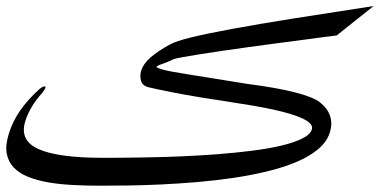

<svg xmlns="http://www.w3.org/2000/svg" viewBox="-59 -647 1236 625"><path d="M1037.1 -531.7Q1021.5 -529.8 991.7 -525.9Q961.9 -522 923.6 -516.8Q885.3 -511.7 840.8 -505.9Q796.4 -500 752 -493.9Q707.5 -487.8 665.8 -481.7Q624 -475.6 590.3 -470.2Q556.6 -464.8 533.9 -460.7Q511.2 -456.5 505.4 -454.1Q491.7 -447.3 481.9 -443.6Q472.2 -439.9 465.6 -437.7Q459 -435.5 455.3 -433.6Q451.7 -431.6 450.2 -428.2Q457.5 -424.3 469.2 -420.9Q481 -417.5 501 -413.8Q521 -410.2 551 -405.3Q581.1 -400.4 624 -393.6Q648.9 -389.6 680.4 -384.5Q711.9 -379.4 745.6 -374Q843.3 -361.3 901.9 -346.2Q960.4 -331.1 982.4 -314Q1032.7 -273.9 1014.6 -215.3Q1004.9 -185.1 976.6 -161.4Q948.2 -137.7 906.2 -119.9Q864.3 -102.1 811.8 -89.4Q759.3 -76.7 701.7 -68.1Q644 -59.6 584 -54.4Q523.9 -49.3 467 -46.6Q410.2 -43.9 359.1 -43.2Q308.1 -42.5 268.1 -42.5Q222.7 -42.5 179.4 -44.7Q136.2 -46.9 99.1 -53.2Q62 -59.6 32.7 -71.3Q3.4 -83 -14.4 -101.8Q-32.2 -120.6 -37.1 -147.5Q-42 -174.3 -30.3 -211.4Q-18.6 -251 6.6 -287.1Q31.7 -323.2 69.8 -357.4Q80.1 -365.7 85.9 -365.7Q90.8 -365.7 88.4 -359.9Q87.4 -357.9 85 -353.8Q82.5 -349.6 78.1 -344.2Q38.6 -300.8 23.4 -252.9Q3.4 -189.5 67.1 -161.4Q130.9 -133.3 274.9 -133.3Q296.9 -133.3 336.7 -133.5Q376.5 -133.8 426.8 -134.8Q477.1 -135.7 534.4 -138.2Q591.8 -140.6 648.7 -145Q705.6 -149.4 758.8 -156Q812 -162.6 854 -172.4Q896 -182.1 923.3 -195.3Q950.7 -208.5 956.1 -225.6Q960 -237.3 946.8 -248.5Q933.6 -259.8 902.3 -270.8Q871.1 -281.7 821.5 -292.2Q772 -302.7 702.6 -313Q578.6 -331.5 508.8 -345.2Q439 -358.9 421.4 -363.8Q404.3 -369.1 399.9 -384.8Q395.5 -400.4 400.9 -418Q408.2 -439.9 430.7 -459.7Q453.1 -479.5 493.7 -502Q513.7 -513.2 564.7 -525.6Q615.7 -538.1 698.2 -553.2Q780.8 -568.4 895.5 -586.7Q1010.3 -605 1157.2 -627.4Z"/></svg>

Font: XB Zar
Style: Italic
Weight: 400
Italic angle: -12°
Designer: Behnam
Foundry: Irmug
Version: Version 8.005 2009